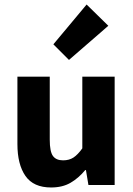

<svg xmlns="http://www.w3.org/2000/svg" viewBox="-20 -818 589 849"><path d="M206 11Q128 11 92.5 -40Q57 -91 57 -181V-479H200V-200Q200 -148 214 -128.5Q228 -109 259 -109Q286 -109 305 -121.5Q324 -134 344 -162V-479H487V0H371L360 -66H357Q327 -30 291.5 -9.5Q256 11 206 11ZM285 -553 216 -622 363 -798 459 -704Z"/></svg>

Font: Narnoor ExtraBold
Style: Regular
Weight: 800
Designer: S. Sridhar Murthy
Foundry: SIL International
Version: Version 3.000